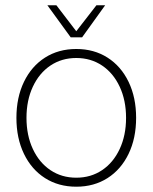

<svg xmlns="http://www.w3.org/2000/svg" viewBox="-20 -695 576 725"><path d="M42 -250Q42 -327 70.5 -386Q99 -445 150 -477.5Q201 -510 268 -510Q335 -510 386 -477.5Q437 -445 465.5 -386Q494 -327 494 -250Q494 -173 465.5 -114Q437 -55 386 -22.5Q335 10 268 10Q201 10 150 -22.5Q99 -55 70.5 -114Q42 -173 42 -250ZM456 -250Q456 -316 432 -367.5Q408 -419 365.5 -447.5Q323 -476 268 -476Q213 -476 170.5 -447.5Q128 -419 104 -367.5Q80 -316 80 -250Q80 -184 104 -132.5Q128 -81 170.5 -52.5Q213 -24 268 -24Q323 -24 365.5 -52.5Q408 -81 432 -132.5Q456 -184 456 -250ZM159 -675H193L268 -577L344 -675H377L290 -554H247Z"/></svg>

Font: Sarabun Thin
Style: Regular
Weight: 250
Designer: Suppakit Chalermlarp | Katatrad Co.,Ltd.
Foundry: Cadson Demak Co.,Ltd.
Version: Version 1.000; ttfautohint (v1.6)